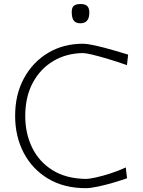

<svg xmlns="http://www.w3.org/2000/svg" viewBox="-20 -948 726 977"><path d="M416.5 9.5Q305 9.5 224.2 -39.2Q143.5 -88 100.2 -171.2Q57 -254.5 57 -358.5Q57 -467 101.8 -549.5Q146.5 -632 224.5 -678.8Q302.5 -725.5 402.5 -725.5Q420 -725.5 449.2 -719.5Q478.5 -713.5 512.2 -704.8Q546 -696 577.8 -686.5Q609.5 -677 632 -670L626 -616.5Q578 -633.5 531.5 -647.5Q485 -661.5 450.2 -669.8Q415.5 -678 401.5 -678Q316.5 -676.5 250.5 -637Q184.5 -597.5 146.5 -526.2Q108.5 -455 108.5 -357.5Q108.5 -269 143.5 -197Q178.5 -125 247.2 -82Q316 -39 417.5 -37.5Q433.5 -37.5 467.8 -45Q502 -52.5 542.8 -65.8Q583.5 -79 620 -96L626.5 -41Q595.5 -30 555.5 -18.2Q515.5 -6.5 477.8 1.5Q440 9.5 416.5 9.5ZM389 -829.5Q366 -829.5 355.5 -843Q345 -856.5 345 -887Q345 -909 355.5 -918.2Q366 -927.5 390 -927.5Q413.5 -927.5 424 -917.2Q434.5 -907 434.5 -883.5Q434.5 -829.5 389 -829.5Z"/></svg>

Font: Commissioner Loud ExtraLight
Style: Regular
Weight: 200
Designer: Kostas Bartsokas
Foundry: Kostas Bartsokas
Version: Version 1.000; ttfautohint (v1.8.3)